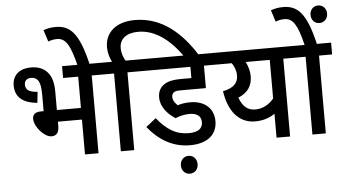

<svg xmlns="http://www.w3.org/2000/svg" viewBox="-65 -1014 2383 1328"><g transform="rotate(-5 1126.5 -350.0)"><path d="M168 -632C97 -632 40 -595 40 -517C40 -431 102 -392 193 -384L201 -460C140 -464 118 -482 118 -517C118 -543 134 -560 164 -560C185 -560 202 -553 214 -535C225 -516 231 -491 231 -435V-323H212C168 -323 154 -302 154 -276C154 -222 220 -145 271 -145C302 -145 323 -163 323 -210V-242H490V0H584V-540H675V-622H385V-540H490V-323H323V-447C323 -524 306 -562 282 -588C254 -619 217 -632 168 -632Z M493 -615H577C526 -835 466 -896 365 -896C332 -896 306 -891 279 -881L305 -800C322 -807 342 -812 367 -812C426 -812 457 -762 493 -615Z M739 -540V0H832V-540H923V-622H826C813 -644 800 -673 800 -711C800 -774 847 -813 930 -813C1043 -813 1144 -741 1233 -615H1335C1232 -780 1097 -896 914 -896C784 -896 706 -828 706 -725C706 -686 717 -652 732 -622H661V-540Z M1234 -216C1289 -216 1315 -192 1315 -152C1315 -108 1283 -84 1218 -84C1129 -84 1066 -125 999 -207L929 -152C1001 -63 1095 0 1220 0C1348 0 1409 -64 1409 -151C1409 -239 1346 -296 1246 -296C1215 -296 1185 -292 1159 -283C1141 -299 1126 -318 1126 -344C1126 -356 1130 -366 1138 -373C1148 -381 1159 -384 1191 -384H1363V-540H1461V-622H910V-540H1269V-462H1201C1131 -462 1097 -451 1070 -429C1048 -411 1035 -384 1035 -348C1035 -282 1082 -230 1136 -195C1166 -208 1200 -216 1234 -216ZM1144 134C1144 170 1168 196 1202 196C1236 196 1260 170 1260 134C1260 99 1236 72 1202 72C1168 72 1144 99 1144 134Z M2005 -622H1447V-540H1556C1572 -518 1585 -487 1585 -454C1585 -397 1551 -368 1479 -352C1499 -215 1568 -125 1683 -125C1741 -125 1785 -142 1820 -166V0H1914V-540H2005ZM1581 -299C1644 -324 1679 -370 1679 -439C1679 -474 1669 -509 1653 -540H1820V-272C1788 -234 1745 -207 1691 -207C1636 -207 1602 -239 1581 -299Z M2162 -540H2253V-622H2154C2105 -835 2045 -896 1944 -896C1911 -896 1885 -891 1858 -881L1884 -800C1901 -807 1920 -812 1945 -812C2004 -812 2035 -764 2069 -622H1991V-540H2069V0H2162ZM2128 -825C2128 -790 2152 -764 2185 -764C2219 -764 2243 -790 2243 -825C2243 -860 2219 -886 2185 -886C2152 -886 2128 -860 2128 -825Z"/></g></svg>

Font: Noto Sans Devanagari UI SemiCondensed Medium
Style: Regular
Weight: 500
Width: 4
Designer: Jelle Bosma - Monotype Design Team
Foundry: Monotype Imaging Inc.
Version: Version 2.004